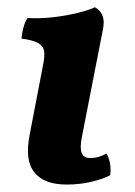

<svg xmlns="http://www.w3.org/2000/svg" viewBox="-20 -487 362 516"><path d="M159 9Q98.9 9 72.6 -23.4Q46.3 -55.8 59.4 -123.3L95.6 -311.8Q100.6 -335.2 98.6 -349.2Q96.5 -363.2 82.8 -371.2Q69 -379.2 37.6 -383.3Q39.2 -397.4 42.7 -411.9Q46.3 -426.4 53.8 -438.6Q87.1 -436.6 123.7 -440.8Q160.3 -445 190.7 -452.8Q221 -460.5 235.1 -467.5Q248.8 -460.3 255.1 -445.9Q261.3 -431.6 256.8 -408.9L200 -118.5Q194.1 -88.1 199.8 -75.2Q205.5 -62.2 222.9 -62.2Q245.5 -62.2 266.3 -74.6Q272.8 -62.9 275.6 -48.2Q278.3 -33.5 276.2 -16.2Q258.1 -6.3 226.7 1.3Q195.2 9 159 9Z"/></svg>

Font: Vollkorn
Style: Italic
Weight: 400
Italic angle: -11°
Designer: Friedrich Althausen
Foundry: Friedrich Althausen
Version: Version 5.001